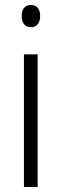

<svg xmlns="http://www.w3.org/2000/svg" viewBox="-20 -750 245 770"><path d="M141 -686Q141 -665 131.5 -653Q122 -641 104 -641Q86 -641 76.5 -653Q67 -665 67 -686Q67 -707 76.5 -718.5Q86 -730 104 -730Q122 -730 131.5 -718.5Q141 -707 141 -686ZM131 0H76V-532H131Z"/></svg>

Font: Noto Sans Display Light Narrow
Style: Regular
Weight: 300
Width: 4
Designer: Monotype Design team
Foundry: Monotype Imaging Inc.
Version: Version 1.000